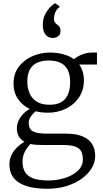

<svg xmlns="http://www.w3.org/2000/svg" viewBox="-20 -894 633 1184"><path d="M274 270Q209 270 163.8 259Q118.5 248 90.8 228Q63 208 50.5 180.5Q38 153 38 120Q38 87.5 52 60.2Q66 33 87.5 12.5Q109 -8 131 -20Q108.5 -32 96.2 -52.5Q84 -73 84 -103Q84 -128.5 95.2 -151.5Q106.5 -174.5 124.5 -192.8Q142.5 -211 163.5 -222Q118 -244 90.8 -283.8Q63.5 -323.5 63.5 -379Q63.5 -440 96.2 -482.8Q129 -525.5 180.2 -547.8Q231.5 -570 286.5 -570Q330 -570 368.5 -560Q407 -550 435.5 -529Q442.5 -535.5 459.2 -545.2Q476 -555 499.2 -562.5Q522.5 -570 549.5 -570H578V-496H468.5Q477.5 -483.5 484 -468.5Q490.5 -453.5 494 -436Q497.5 -418.5 497.5 -399Q497.5 -338.5 467.2 -293.5Q437 -248.5 386.5 -223.8Q336 -199 275.5 -199Q255.5 -199 236.8 -201.2Q218 -203.5 200.5 -208Q182.5 -194 169.8 -175.5Q157 -157 157 -138Q157 -99 182 -84.5Q207 -70 267 -70H385Q449 -70 489.2 -53Q529.5 -36 548.2 -5.2Q567 25.5 567 67Q567 108 544.5 144.5Q522 181 482 209.2Q442 237.5 388.8 253.8Q335.5 270 274 270ZM279 219Q332 219 380.5 203.5Q429 188 460 159.2Q491 130.5 491 90Q491 62 482 41.8Q473 21.5 446 10.8Q419 0 365 0H241Q221 0 202.5 -1.2Q184 -2.5 168 -6Q148 13.5 133.5 41Q119 68.5 119 104Q119 140 133.5 165.8Q148 191.5 182.8 205.2Q217.5 219 279 219ZM285.5 -248Q351 -248 381.8 -284Q412.5 -320 412.5 -388Q412.5 -434.5 397.2 -463.8Q382 -493 352.5 -507Q323 -521 280.5 -521Q244 -521 214 -509.2Q184 -497.5 166.2 -469Q148.5 -440.5 148.5 -390Q148.5 -350.5 162.5 -318.2Q176.5 -286 206.8 -267Q237 -248 285.5 -248ZM305 -660Q277.5 -660 260.8 -680.5Q244 -701 244 -740Q244 -780.5 260.5 -809.8Q277 -839 295.2 -855.5Q313.5 -872 319 -874H320L347 -855V-849Q332 -841.5 322.5 -821Q313 -800.5 313 -777Q313 -762 319.8 -754.2Q326.5 -746.5 334 -741Q341.5 -736 347.2 -728Q353 -720 353 -704Q353 -685.5 344.5 -676Q336 -666.5 325 -663.2Q314 -660 307 -660Z"/></svg>

Font: Merriweather 7pt Light
Style: Regular
Weight: 300
Designer: Eben Sorkin
Foundry: Eben Sorkin
Version: Version 2.200;gftools[0.9.31]